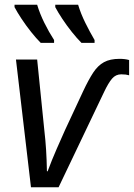

<svg xmlns="http://www.w3.org/2000/svg" viewBox="-20 -786 562 806"><path d="M110 0 47 -536H136L166 -240Q171 -197 173.5 -157Q176 -117 177 -67H180Q197 -113 218 -161Q239 -209 253 -240L329 -403Q352 -452 371.5 -481.5Q391 -511 416.5 -525Q442 -539 482 -539Q505 -539 522 -534V-470Q515 -472 507.5 -473Q500 -474 489 -474Q466 -474 450.5 -456Q435 -438 417 -400L226 0ZM322 -606Q303 -625 281.5 -652Q260 -679 241.5 -707Q223 -735 212 -756V-766H308Q319 -729 338 -690.5Q357 -652 377 -618V-606ZM151 -606Q132 -625 110.5 -652Q89 -679 70.5 -707Q52 -735 41 -756V-766H136Q147 -729 166 -690.5Q185 -652 207 -618V-606Z"/></svg>

Font: Noto Sans IKEA
Style: Italic
Weight: 400
Italic angle: -12°
Designer: Monotype Design Team
Foundry: Monotype Imaging Inc.
Version: Version 2.001